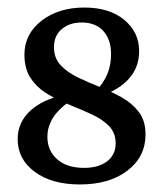

<svg xmlns="http://www.w3.org/2000/svg" viewBox="-20 -487 437 514"><path d="M193.8 6.8Q118.2 6.8 72.8 -27.1Q27.3 -61 27.3 -114.3Q27.3 -159.2 60.8 -190.2Q94.2 -221.2 153.3 -233.4L172.9 -220.2Q137.2 -196.3 122.1 -172.1Q106.9 -147.9 106.9 -120.6Q106.9 -84 132.8 -60.8Q158.7 -37.6 205.1 -37.6Q244.1 -37.6 266.8 -55.2Q289.6 -72.8 289.6 -103Q289.6 -131.3 272 -149.4Q254.4 -167.5 226.6 -180.4Q198.7 -193.4 167.5 -205.8Q136.2 -218.3 108.4 -234.6Q80.6 -251 63 -276.4Q45.4 -301.8 45.4 -340.8Q45.4 -395.5 90.8 -431.2Q136.2 -466.8 206.1 -466.8Q272.9 -466.8 312.7 -433.8Q352.5 -400.9 352.5 -350.1Q352.5 -307.1 325.4 -276.6Q298.3 -246.1 249 -230L234.9 -240.2Q257.8 -265.6 267.6 -289.3Q277.3 -313 277.3 -342.3Q277.3 -381.3 256.6 -404.1Q235.8 -426.8 198.2 -426.8Q166.5 -426.8 145.5 -409.2Q124.5 -391.6 124.5 -360.8Q124.5 -331.5 142.3 -312.5Q160.2 -293.5 188 -280Q215.8 -266.6 247.1 -254.2Q278.3 -241.7 306.2 -226.1Q334 -210.4 351.8 -187Q369.6 -163.6 369.6 -127Q369.6 -67.4 321.3 -30.3Q272.9 6.8 193.8 6.8Z"/></svg>

Font: Lateef
Style: Regular
Weight: 400
Designer: SIL International
Foundry: SIL International
Version: Version 4.200